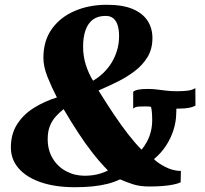

<svg xmlns="http://www.w3.org/2000/svg" viewBox="-20 -773 856 803"><path d="M293 10Q212.5 10 152.2 -10.2Q92 -30.5 58.8 -68Q25.5 -105.5 25.5 -156.5Q25.5 -212.5 51.5 -253.2Q77.5 -294 121.2 -321.5Q165 -349 218 -365.5Q196 -408 178.8 -451Q161.5 -494 161.5 -531Q161.5 -603 197 -652.2Q232.5 -701.5 292.5 -727.2Q352.5 -753 426.5 -753Q494 -753 535.8 -735Q577.5 -717 597.5 -685.8Q617.5 -654.5 617.5 -614Q617.5 -568 596.8 -534Q576 -500 542 -474.5Q508 -449 468.5 -429.8Q429 -410.5 392 -394.5Q424.5 -342 456 -295Q487.5 -248 517 -210.2Q546.5 -172.5 572 -147Q584 -161 594.2 -179.8Q604.5 -198.5 610.5 -221.5Q616.5 -244.5 616.5 -270Q616.5 -289 615.2 -303.5Q614 -318 611.5 -326Q608 -327 602.2 -327.5Q596.5 -328 589.5 -328Q571.5 -328 559.2 -327.2Q547 -326.5 537 -319V-389Q544 -395.5 558.8 -398.2Q573.5 -401 598.5 -401Q619.5 -401 638 -398.5Q656.5 -396 676.2 -393.8Q696 -391.5 721 -391.5Q741.5 -391.5 762 -393.5Q782.5 -395.5 797 -404.5L797.5 -331.5Q785 -324.5 768 -321.8Q751 -319 737.5 -319Q734 -319 727.5 -318.8Q721 -318.5 717.5 -318.5Q717.5 -315 717.5 -309.8Q717.5 -304.5 717 -297.5Q716.5 -263.5 705.5 -229Q694.5 -194.5 674 -163.2Q653.5 -132 624 -107.5Q640 -91 671.5 -74.8Q703 -58.5 736.5 -58L735.5 -10.5Q724 -5 704.5 -1Q685 3 659.5 5Q634 7 605 7Q564 7 534.8 -2.8Q505.5 -12.5 482 -23Q458.5 -11.5 430 -4.2Q401.5 3 367.5 6.5Q333.5 10 293 10ZM334.5 -38Q350.5 -38 367.8 -40.2Q385 -42.5 401.5 -47.8Q418 -53 431.5 -60Q398 -94 366.8 -134Q335.5 -174 305.8 -219.8Q276 -265.5 246 -316.5Q228.5 -302.5 213.2 -285.8Q198 -269 188.8 -246.2Q179.5 -223.5 179.5 -191.5Q179.5 -145 200.5 -110.2Q221.5 -75.5 256.8 -56.8Q292 -38 334.5 -38ZM369 -435.5Q392 -448.5 412 -467.8Q432 -487 446.8 -511Q461.5 -535 469.8 -563Q478 -591 478 -622Q478 -645.5 472.8 -664.8Q467.5 -684 455.2 -695.2Q443 -706.5 422 -706.5Q389 -706.5 368.2 -690.8Q347.5 -675 337.5 -646.2Q327.5 -617.5 327.5 -577.5Q327.5 -538.5 338.8 -502.5Q350 -466.5 369 -435.5Z"/></svg>

Font: Merriweather 72pt Black
Style: Italic
Weight: 900
Italic angle: -7.8°
Version: Version 2.101